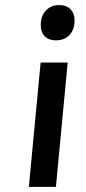

<svg xmlns="http://www.w3.org/2000/svg" viewBox="-20 -732 335 752"><path d="M199.7 -574Q168.6 -574 153.2 -592.3Q137.8 -610.7 139.7 -643Q142.6 -673.9 161.9 -693Q181.2 -712 211.9 -712Q242.7 -712 258.4 -693.3Q274.1 -674.5 271.9 -643Q269 -610.4 249.4 -592.2Q229.8 -574 199.7 -574ZM93 0 139.1 -487H245.1L199 0Z"/></svg>

Font: Karla
Style: Italic
Weight: 400
Italic angle: -8°
Designer: Jonathan Pinhorn
Version: Version 2.004;gftools[0.9.33]